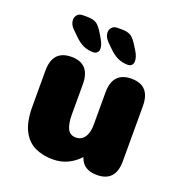

<svg xmlns="http://www.w3.org/2000/svg" viewBox="-126 -796 871 918"><g transform="rotate(20 309.5 -337.5)"><path d="M158.5 -481Q253.5 -481 253.5 -376V-223Q253.5 -176 266 -150.8Q278.5 -125.5 308.5 -125.5Q328.5 -125.5 341.8 -136.5Q355 -147.5 361.8 -167.2Q368.5 -187 368.5 -212V-376Q368.5 -481 464 -481Q559 -481 559 -376V-96Q559 8.5 464 8.5Q396 8.5 376.5 -46L375 -50Q350.5 -23 316.5 -6.2Q282.5 10.5 239.5 10.5Q189 10.5 149 -8.5Q109 -27.5 86 -72.5Q63 -117.5 63 -195V-376Q63 -481 158.5 -481ZM246.5 -537Q219 -537 195.5 -548Q172 -559 146.5 -585L123 -608Q112.5 -618.5 108 -629.2Q103.5 -640 103.5 -650Q103.5 -665.5 113.2 -676Q123 -686.5 140 -686.5H163Q195 -686.5 211.5 -675Q228 -663.5 248 -629L258 -612Q274.5 -583.5 274.5 -565Q274.5 -552.5 267.2 -544.8Q260 -537 246.5 -537ZM422.5 -537Q395.5 -537 371.5 -548Q347.5 -559 322 -585L299 -608Q279.5 -628 279.5 -650Q279.5 -665.5 289.5 -676Q299.5 -686.5 316.5 -686.5H339Q371 -686.5 387.5 -674.8Q404 -663 424 -629L434.5 -612Q450 -586.5 450 -565Q450 -552.5 443 -544.8Q436 -537 422.5 -537Z"/></g></svg>

Font: Sono Monospace ExtraBold
Style: Regular
Weight: 800
Version: Version 2.112